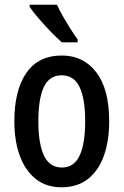

<svg xmlns="http://www.w3.org/2000/svg" viewBox="-20 -786 525 816"><path d="M444 -271Q444 -187 421.5 -124Q399 -61 354 -25.5Q309 10 241 10Q177 10 132.5 -25Q88 -60 64.5 -123Q41 -186 41 -271Q41 -402 92 -476Q143 -550 243 -550Q335 -550 389.5 -478.5Q444 -407 444 -271ZM143 -270Q143 -175 167 -124.5Q191 -74 243 -74Q294 -74 318 -124Q342 -174 342 -271Q342 -367 318 -416.5Q294 -466 242 -466Q190 -466 166.5 -416.5Q143 -367 143 -270ZM222 -766Q232 -744 248 -716Q264 -688 280.5 -662Q297 -636 310 -618V-606H243Q223 -623 196 -651Q169 -679 144 -708Q119 -737 106 -757V-766Z"/></svg>

Font: Avrile Sans Condensed Medium
Style: Regular
Weight: 500
Width: 3
Designer: Monotype Design Team
Foundry: Monotype Imaging Inc.
Version: Version 2.001;September 10, 2019;FontCreator 11.5.0.2425 64-